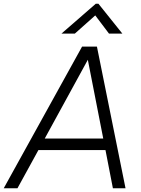

<svg xmlns="http://www.w3.org/2000/svg" viewBox="-52 -1014 760 1034"><path d="M624 0H556L516 -206H155L42 0H-32L390 -763H470ZM421 -692 189 -268H504ZM351 -833H279L464 -994H478L607 -833H535L461 -931Z"/></svg>

Font: Open Sauce One Light Italic
Style: Regular
Weight: 300
Italic angle: -10°
Designer: Alfredo Marco Pradil
Foundry: Creative Sauce Fz LLC
Version: Version 1.477